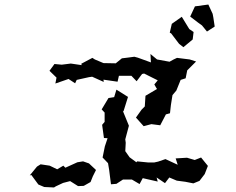

<svg xmlns="http://www.w3.org/2000/svg" viewBox="-20 -875 1040 846"><path d="M870 -763 892 -736 926 -758 920 -798 917 -814 898 -855 839 -847 818 -802 852 -776ZM111 -102 118 -104 149 -62 175 -51 218 -49 226 -54 258 -69 289 -77 324 -55 349 -56 379 -73 389 -98 403 -126 372 -155 346 -164 321 -160 268 -136 259 -145 232 -129 199 -145 159 -151 143 -141ZM198 -563 229 -533 224 -507 282 -527 311 -508 318 -523 372 -535 386 -537 437 -514 436 -524 498 -515 504 -541H559L582 -517L606 -549L615 -551L675 -521L660 -503L669 -487L672 -483L621 -453L618 -406L604 -392L579 -357L613 -319L647 -328L686 -323L711 -371L729 -376L733 -412L740 -456L757 -476L776 -523L798 -530L805 -565L844 -604L816 -613L760 -620L745 -613L727 -603L672 -613L643 -637L645 -600L587 -621L572 -625L542 -621L517 -618L490 -596L436 -597L398 -613L387 -620L338 -594L340 -588L292 -595L252 -590L220 -593ZM428 -393 441 -379V-338L430 -325L438 -267L454 -266L442 -230L432 -181L456 -156L461 -126L464 -102L469 -63L493 -65L522 -84H561L595 -64L609 -90L675 -75L670 -93L707 -68L726 -93L759 -79L797 -74L832 -67L859 -78L882 -108L896 -144L866 -181L838 -170L804 -180L754 -177L763 -149L709 -174L677 -163L659 -159H634L584 -164L581 -160L551 -182L532 -209L534 -246L532 -261L548 -321L521 -387L524 -384L544 -448L493 -480L483 -447L458 -443ZM728 -731 734 -728 769 -682 788 -667 829 -701 833 -734 814 -747 781 -801 737 -770Z"/></svg>

Font: チョークS
Style: Regular
Weight: 400
Designer: [Stick] Fontworks Inc.
Foundry: [Stick] Fontworks Inc.
Version: Version 1.200;FEAKit 1.0